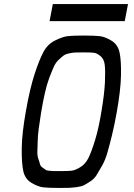

<svg xmlns="http://www.w3.org/2000/svg" viewBox="-20 -925 658 945"><path d="M224 -821 240 -905H610L594 -821ZM272 0Q218 0 192.5 -3Q167 -6 135 -25Q103 -44 94.5 -83.5Q86 -123 87 -196.5Q88 -270 108 -381Q127 -489 150.5 -561Q174 -633 194.5 -670.5Q215 -708 251.5 -726Q288 -744 312.5 -747Q337 -750 389 -750Q391 -750 392 -750Q446 -750 471.5 -747Q497 -744 528.5 -725Q560 -706 568.5 -666.5Q577 -627 575.5 -553.5Q574 -480 554 -369Q543 -308 531 -259Q519 -210 508.5 -173.5Q498 -137 482.5 -109.5Q467 -82 455.5 -63.5Q444 -45 425 -32.5Q406 -20 393.5 -13.5Q381 -7 357 -4Q333 -1 319 -0.5Q305 0 275 0Q273 0 272 0ZM276 -83Q279 -83 284 -83Q317 -83 333.5 -85Q350 -87 375 -102Q400 -117 415 -147Q430 -177 448 -235.5Q466 -294 480 -381Q494 -465 496.5 -521Q499 -577 495.5 -606Q492 -635 474.5 -649Q457 -663 444 -665Q431 -667 401 -667Q393 -667 389 -667Q386 -667 382 -667Q360 -667 349.5 -666.5Q339 -666 321 -662.5Q303 -659 293 -651.5Q283 -644 268.5 -630.5Q254 -617 244 -594.5Q234 -572 222.5 -541.5Q211 -511 201 -467.5Q191 -424 182 -369Q175 -326 170.5 -291Q166 -256 165.5 -229Q165 -202 164 -180.5Q163 -159 168.5 -144Q174 -129 176.5 -118Q179 -107 189 -100.5Q199 -94 203.5 -90Q208 -86 222 -84.5Q236 -83 242 -83Q248 -83 265 -83Q272 -83 276 -83Z"/></svg>

Font: Hermit LightItalic
Style: Regular
Weight: 300
Italic angle: -10°
Designer: Pablo Caro
Version: Version 2.000;PS 002.000;hotconv 1.0.88;makeotf.lib2.5.64775